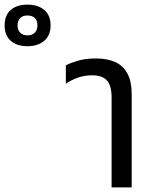

<svg xmlns="http://www.w3.org/2000/svg" viewBox="-269 -811 665 831"><path d="M214 0V-390Q214 -439 194.5 -462Q175 -485 129 -485Q97 -485 69.5 -475.5Q42 -466 16 -449V-528Q34 -538 67.5 -548Q101 -558 147 -558Q194 -558 228.5 -543Q263 -528 282 -493.5Q301 -459 301 -403V0ZM-150 -611Q-196 -611 -222.5 -634.5Q-249 -658 -249 -701Q-249 -745 -222.5 -768Q-196 -791 -150 -791Q-105 -791 -77.5 -768Q-50 -745 -50 -701Q-50 -658 -77.5 -634.5Q-105 -611 -150 -611ZM-150 -658Q-129 -658 -118 -670Q-107 -682 -107 -701Q-107 -721 -118 -732.5Q-129 -744 -150 -744Q-171 -744 -182 -732.5Q-193 -721 -193 -701Q-193 -682 -182 -670Q-171 -658 -150 -658Z"/></svg>

Font: Noto Sans Thai SemiCondensed
Style: Regular
Weight: 400
Width: 4
Designer: Monotype Design Team
Foundry: Monotype Imaging Inc.
Version: Version 2.001